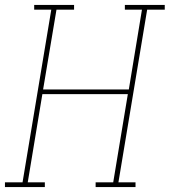

<svg xmlns="http://www.w3.org/2000/svg" viewBox="-38 -755 685 775"><path d="M-18 0V-19H53L169 -716H100V-735H261V-716H190L136 -394H482L535 -716H466V-735H627V-716H556L440 -19H509V0H348V-19H419L478 -375H133L74 -19H143V0Z"/></svg>

Font: Iosevka Slab ThExObl
Style: Regular
Weight: 100
Width: 7
Italic angle: -9°
Monospace: yes
Designer: Belleve Invis
Foundry: Belleve Invis
Version: Version 11.1.1; ttfautohint (v1.8.3)